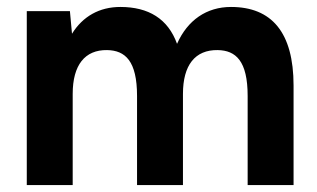

<svg xmlns="http://www.w3.org/2000/svg" viewBox="-20 -532 912 552"><path d="M57 0H189V-262C189 -345 224 -389 288 -388C340 -387 374 -357 374 -256V0H506V-262C506 -345 541 -389 606 -388C658 -387 692 -357 692 -256V0H824V-286C824 -439 761 -512 644 -512C574 -512 519 -474 489 -406C463 -478 407 -512 326 -512C266 -512 218 -485 187 -435L181 -500H57Z"/></svg>

Font: HB Figtree Prototype
Style: Bold
Weight: 700
Designer: Alfredo Marco Pradil
Foundry: Hanken Design Co.®
Version: Version 1.002;Glyphs 3.2 (3228)